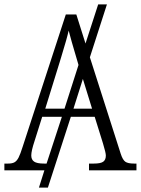

<svg xmlns="http://www.w3.org/2000/svg" viewBox="-21 -779 644 878"><path d="M603 -31V0H386V-31H408Q439 -31 451 -39.5Q463 -48 463 -68Q463 -80 450 -123L412 -245H303L198 79H157L182 0H-1V-31H16Q35 -31 45.5 -37Q56 -43 64 -58.5Q72 -74 83 -109L280 -713H328L370 -580L428 -759H468L390 -517L531 -76Q540 -48 552 -39.5Q564 -31 592 -31ZM186 -282H274L338 -482L323 -533Q317 -553 307.5 -586Q298 -619 293 -639Q286 -606 258 -515L251 -492ZM400 -282 358 -418 315 -282ZM262 -245H172L137 -134Q122 -89 122 -68Q122 -49 135 -40Q148 -31 180 -31H192Z"/></svg>

Font: Noto Serif NarrowLight
Style: Regular
Weight: 300
Width: 4
Designer: Monotype Design Team
Foundry: Monotype Imaging Inc.
Version: Version 1.001